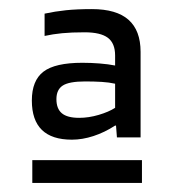

<svg xmlns="http://www.w3.org/2000/svg" viewBox="-20 -657 388 422"><path d="M289 -355H237L235 -381H233Q210 -366 185.5 -358Q161 -350 138 -350Q94 -350 72 -371.5Q50 -393 50 -436Q50 -480 75.5 -499.5Q101 -519 161 -519Q180 -519 199 -517.5Q218 -516 233 -513V-535Q233 -562 217 -574Q201 -586 166 -586Q137 -586 116.5 -584Q96 -582 78 -578V-627Q101 -632 125 -634.5Q149 -637 182 -637Q236 -637 262.5 -613.5Q289 -590 289 -543ZM167 -478Q132 -478 118 -469Q104 -460 104 -439Q104 -418 116 -408Q128 -398 154 -398Q175 -398 197 -404.5Q219 -411 233 -420V-473Q220 -476 203.5 -477Q187 -478 167 -478ZM292 -255H51V-305H292Z"/></svg>

Font: Blinker
Style: Regular
Weight: 400
Designer: Juergen Huber
Foundry: supertype
Version: Version 1.017;hotconv 1.0.117;makeotfexe 2.5.65602